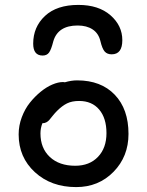

<svg xmlns="http://www.w3.org/2000/svg" viewBox="-20 -782 593 774"><path d="M295.9 -762.2Q377.4 -762.2 425.3 -720.5Q473.1 -678.7 473.1 -620.1Q473.1 -563 430.2 -563Q412.1 -563 402.1 -574.2Q392.1 -585.4 384.8 -616.2Q377.4 -647.5 353.5 -663.3Q329.6 -679.2 293 -679.2Q213.4 -679.2 194.8 -615.2Q186.5 -582 177.7 -570.1Q168.9 -558.1 151.9 -558.1Q113.8 -558.1 113.8 -606Q113.8 -673.3 161.4 -717.8Q209 -762.2 295.9 -762.2ZM287.1 -27.8Q186 -27.8 120.6 -87.9Q55.2 -147.9 55.2 -240.2Q55.2 -275.9 67.9 -309.6Q80.6 -343.3 100.6 -368.2Q120.6 -393.1 144.3 -412.4Q168 -431.6 191.4 -441.4Q214.8 -451.2 232.9 -451.2Q239.3 -451.2 241.2 -450.2Q267.1 -458 291 -458Q387.2 -458 442.6 -400.1Q498 -342.3 498 -242.2Q498 -150.9 437.7 -89.4Q377.4 -27.8 287.1 -27.8ZM143.1 -244.1Q143.1 -184.6 180.9 -149.2Q218.8 -113.8 283.2 -113.8Q340.8 -113.8 375 -149.7Q409.2 -185.5 409.2 -245.1Q409.2 -305.7 379.9 -340.3Q350.6 -375 298.8 -375Q270 -375 250.2 -365.2Q230.5 -355.5 210 -335Q201.2 -326.2 192.1 -314.9Q183.1 -303.7 178.7 -298.3Q174.3 -293 167.2 -289.1Q160.2 -285.2 150.9 -285.2Q143.1 -265.6 143.1 -244.1Z"/></svg>

Font: Shantell Sans Irregular
Style: Regular
Weight: 400
Designer: Stephen Nixon, Anya Danilova, Shantell Martin
Foundry: Arrow Type
Version: Version 1.006;[9816181b4]